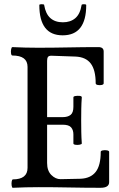

<svg xmlns="http://www.w3.org/2000/svg" viewBox="-20 -890 568 913"><path d="M41 3Q37 3 35.5 -7Q34 -17 35.5 -26.5Q37 -36 41 -37Q111 -37 111 -92V-572Q111 -626 39 -626Q34 -626 32.5 -636Q31 -646 33 -656Q35 -666 39 -666Q100 -663 160 -663Q232 -663 304 -664.5Q376 -666 448 -666Q473 -666 473 -645V-494Q473 -488 463.5 -486Q454 -484 444.5 -486Q435 -488 435 -494Q435 -557 411.5 -588Q388 -619 339 -621L224 -625Q212 -625 208 -619Q204 -613 204 -601V-333H278Q302 -333 315.5 -343.5Q329 -354 329 -382V-427Q329 -432 339 -433.5Q349 -435 359 -434Q369 -433 369 -427Q367 -400 366.5 -372.5Q366 -345 366 -318Q366 -290 366.5 -263Q367 -236 369 -208Q369 -204 359 -202Q349 -200 339 -201.5Q329 -203 329 -208V-251Q329 -272 318 -284.5Q307 -297 278 -297H204V-115Q204 -78 224 -58Q244 -38 268 -38L363 -40Q411 -42 435 -72.5Q459 -103 459 -168Q459 -173 469 -175Q479 -177 489 -175Q499 -173 499 -168V-24Q499 3 458 3Q385 3 311 1.5Q237 0 164 0Q102 0 41 3ZM278 -722Q167 -722 167 -866Q167 -870 178 -870Q191 -870 190 -866Q197 -824 219.5 -804Q242 -784 279 -784Q315 -784 338 -803.5Q361 -823 368 -866Q368 -870 379 -870Q390 -870 390 -866Q390 -722 278 -722Z"/></svg>

Font: Junicode Two Beta Condensed Medium
Style: Regular
Weight: 500
Width: 3
Designer: Peter S. Baker
Foundry: Briery Creek Software
Version: Version 1.053; ttfautohint (v1.8.4)